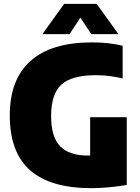

<svg xmlns="http://www.w3.org/2000/svg" viewBox="-20 -971 730 1001"><path d="M456 10Q243.5 10 137.2 -83.2Q31 -176.5 31 -369Q31 -557.5 139.8 -653.8Q248.5 -750 459 -750Q504 -750 543 -745.8Q582 -741.5 619.5 -732.5V-562.5Q585 -570 551 -574.5Q517 -579 480.5 -579Q354.5 -579 300.5 -530.2Q246.5 -481.5 246.5 -366Q246.5 -256 294.2 -208Q342 -160 436 -160Q442.5 -160 450 -160V-360H641V-6.5Q595.5 1 547.8 5.5Q500 10 456 10ZM201 -793 314.5 -951H484L597.5 -793H456L399 -879L342.5 -793Z"/></svg>

Font: Encode Sans SmCnd Black
Style: Regular
Weight: 900
Width: 4
Designer: Multiple Designers
Foundry: Impallari Type
Version: Version 3.002; ttfautohint (v1.8.3) -l 8 -r 50 -G 200 -x 14 